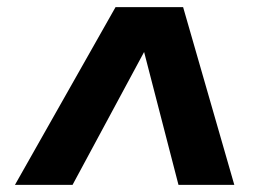

<svg xmlns="http://www.w3.org/2000/svg" viewBox="-20 -717 717 540"><path d="M22 -197 305 -697H495L639 -197H482L371 -626H415L184 -197Z"/></svg>

Font: Hanken Grotesk Black
Style: Italic
Weight: 900
Italic angle: -8°
Designer: Alfredo Marco Pradil
Foundry: Hanken Design Co.
Version: Version 3.013